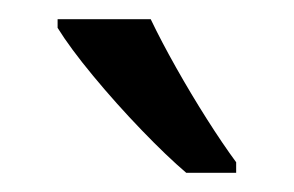

<svg xmlns="http://www.w3.org/2000/svg" viewBox="-20 -852 306 200"><path d="M137 -832Q148 -809 163.5 -781.5Q179 -754 195.5 -728Q212 -702 226 -683V-672H174Q154 -689 127.5 -716.5Q101 -744 77 -773Q53 -802 40 -823V-832Z"/></svg>

Font: Noto Sans Malayalam UI ExtraCondensed
Style: Regular
Weight: 400
Width: 2
Designer: Jelle Bosma - Monotype Design Team
Foundry: Monotype Imaging Inc.
Version: Version 2.104; ttfautohint (v1.8.4.7-5d5b)